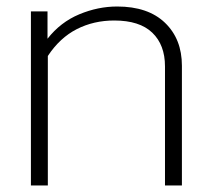

<svg xmlns="http://www.w3.org/2000/svg" viewBox="-20 -570 654 590"><path d="M75 -535H126V-451Q166 -502 223.5 -526Q281 -550 340 -550Q435 -550 487 -500Q539 -450 539 -368V0H487V-366Q487 -432 448 -469.5Q409 -507 331 -507Q268 -507 216 -480.5Q164 -454 127 -398V0H75Z"/></svg>

Font: Prompt ExtraLight
Style: Regular
Weight: 275
Designer: Katatrad Team
Foundry: CadsonDemak
Version: Version 1.000